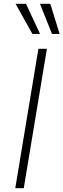

<svg xmlns="http://www.w3.org/2000/svg" viewBox="-20 -982 331 1002"><path d="M224.8 -727.3 104 0H59.7L180.4 -727.3ZM149.1 -805 61.4 -962H115.8L188.9 -805ZM251.4 -805 188.6 -962H242.5L291.2 -805Z"/></svg>

Font: Inter Extra Light  BETA
Style: Italic
Weight: 200
Italic angle: 9.39999°
Designer: Rasmus Andersson
Foundry: rsms
Version: Version 3.011;git-f93a4a705